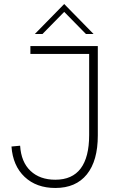

<svg xmlns="http://www.w3.org/2000/svg" viewBox="-20 -926 590 954"><path d="M37 -198 80 -202Q85 -121 131.5 -77Q178 -33 255 -33Q339 -33 381 -89Q423 -145 423 -255V-658H131V-697H466V-253Q466 -127 411.5 -59.5Q357 8 255 8Q161 8 102.5 -47Q44 -102 37 -198ZM299 -906 445 -757H407L299 -867L191 -757H153Z"/></svg>

Font: Hanken Grotesk ExtraLight
Style: Regular
Weight: 200
Designer: Alfredo Marco Pradil
Foundry: Hanken Design Co.
Version: Version 3.014